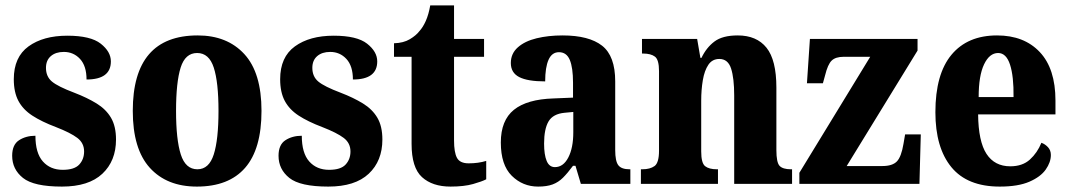

<svg xmlns="http://www.w3.org/2000/svg" viewBox="-20 -680 3957 710"><path d="M209 10Q105 10 65 -22Q25 -54 25 -104Q25 -145 50.5 -161.5Q76 -178 111 -178Q111 -114 138.5 -83Q166 -52 212 -52Q255 -52 273 -71.5Q291 -91 291 -120Q291 -151 266 -170Q241 -189 187 -210Q134 -230 99.5 -252.5Q65 -275 48 -307Q31 -339 31 -387Q31 -469 85.5 -508.5Q140 -548 229 -548Q315 -548 352.5 -518.5Q390 -489 390 -453Q390 -386 300 -386Q300 -436 276 -462Q252 -488 216 -488Q186 -488 168 -472.5Q150 -457 150 -429Q150 -397 172 -378.5Q194 -360 255 -337Q302 -319 337 -297.5Q372 -276 390.5 -244.5Q409 -213 409 -164Q409 -85 358.5 -37.5Q308 10 209 10Z M708 10Q597 10 534 -59.5Q471 -129 471 -270Q471 -549 711 -549Q820 -549 883.5 -480Q947 -411 947 -270Q947 -129 886.5 -59.5Q826 10 708 10ZM710 -54Q753 -54 770.5 -109Q788 -164 788 -270Q788 -376 770.5 -430Q753 -484 709 -484Q665 -484 648 -430Q631 -376 631 -270Q631 -164 648.5 -109Q666 -54 710 -54Z M1194 10Q1090 10 1050 -22Q1010 -54 1010 -104Q1010 -145 1035.5 -161.5Q1061 -178 1096 -178Q1096 -114 1123.5 -83Q1151 -52 1197 -52Q1240 -52 1258 -71.5Q1276 -91 1276 -120Q1276 -151 1251 -170Q1226 -189 1172 -210Q1119 -230 1084.5 -252.5Q1050 -275 1033 -307Q1016 -339 1016 -387Q1016 -469 1070.5 -508.5Q1125 -548 1214 -548Q1300 -548 1337.5 -518.5Q1375 -489 1375 -453Q1375 -386 1285 -386Q1285 -436 1261 -462Q1237 -488 1201 -488Q1171 -488 1153 -472.5Q1135 -457 1135 -429Q1135 -397 1157 -378.5Q1179 -360 1240 -337Q1287 -319 1322 -297.5Q1357 -276 1375.5 -244.5Q1394 -213 1394 -164Q1394 -85 1343.5 -37.5Q1293 10 1194 10Z M1646 10Q1579 10 1540.5 -25Q1502 -60 1502 -148V-470H1437V-520Q1472 -521 1495.5 -535Q1519 -549 1531 -565Q1544 -579 1554.5 -602.5Q1565 -626 1571 -660H1659V-536H1770V-470H1659V-161Q1659 -116 1670 -96Q1681 -76 1713 -76Q1749 -76 1778 -85V-17Q1763 -9 1729.5 0.5Q1696 10 1646 10Z M1970 10Q1913 10 1872.5 -30Q1832 -70 1832 -153Q1832 -235 1880.5 -274Q1929 -313 2027 -316L2099 -319V-374Q2099 -430 2087 -458.5Q2075 -487 2047 -487Q2021 -487 2008.5 -459Q1996 -431 1996 -379Q1931 -379 1900 -395Q1869 -411 1869 -447Q1869 -482 1895 -505Q1921 -528 1964.5 -538.5Q2008 -549 2060 -549Q2158 -549 2206.5 -511Q2255 -473 2255 -379V-125Q2255 -84 2266.5 -69Q2278 -54 2308 -54H2311V0H2128L2108 -67H2099Q2079 -40 2062 -23Q2045 -6 2023.5 2Q2002 10 1970 10ZM2032 -62Q2063 -62 2081.5 -97.5Q2100 -133 2100 -191V-266L2068 -263Q2025 -259 2008.5 -231Q1992 -203 1992 -149Q1992 -108 2001.5 -85Q2011 -62 2032 -62Z M2350 0V-54H2355Q2384 -54 2400.5 -66Q2417 -78 2417 -123V-417Q2417 -459 2402 -470.5Q2387 -482 2358 -482H2354V-536H2558L2570 -466H2574Q2592 -504 2622 -526.5Q2652 -549 2708 -549Q2778 -549 2814.5 -503.5Q2851 -458 2851 -356V-125Q2851 -79 2863 -66.5Q2875 -54 2905 -54H2909V0H2695V-327Q2695 -391 2683.5 -426.5Q2672 -462 2640 -462Q2614 -462 2599.5 -440.5Q2585 -419 2579 -383.5Q2573 -348 2573 -308V-120Q2573 -77 2587.5 -65.5Q2602 -54 2631 -54H2635V0Z M2936 0V-41L3198 -470H3100Q3070 -470 3055.5 -456Q3041 -442 3031 -401L3023 -372H2964L2975 -536H3373V-493L3111 -66H3243Q3280 -66 3296.5 -83Q3313 -100 3321 -148L3327 -183H3385L3380 0Z M3677 10Q3557 10 3498 -62Q3439 -134 3439 -265Q3439 -406 3498.5 -477.5Q3558 -549 3667 -549Q3767 -549 3825 -487.5Q3883 -426 3883 -308V-257H3597Q3598 -157 3628 -111Q3658 -65 3716 -65Q3761 -65 3788.5 -90Q3816 -115 3831 -152Q3845 -147 3855.5 -135.5Q3866 -124 3866 -107Q3866 -80 3847 -53Q3828 -26 3786.5 -8Q3745 10 3677 10ZM3728 -321Q3729 -398 3715 -441Q3701 -484 3671 -484Q3639 -484 3619 -442Q3599 -400 3599 -321Z"/></svg>

Font: Noto Serif Georgian Condensed ExtraBold
Style: Regular
Weight: 800
Width: 3
Designer: Monotype Design Team, Akaki Razmadze
Foundry: Google LLC
Version: Version 2.003; ttfautohint (v1.8.4.7-5d5b)